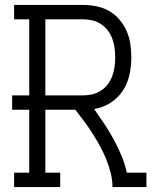

<svg xmlns="http://www.w3.org/2000/svg" viewBox="-20 -755 640 775"><path d="M37 0V-58H98V-312H29V-370H98V-677H37V-735H316Q343 -735 370 -729.5Q397 -724 420.5 -710.5Q444 -697 462 -676Q480 -655 491 -630Q502 -605 506 -578Q510 -551 510 -523Q510 -488 502.5 -453Q495 -418 475.5 -388.5Q456 -359 425 -339.5Q394 -320 360 -315Q381 -285 401 -255Q421 -225 438.5 -193Q456 -161 470 -127.5Q484 -94 492 -58H571V0H434Q434 -29 426.5 -58Q419 -87 408 -114Q397 -141 383 -166.5Q369 -192 353 -217Q337 -242 319.5 -265.5Q302 -289 284 -312H163V-58H223V0ZM163 -370H316Q335 -370 353.5 -374.5Q372 -379 388 -389.5Q404 -400 415.5 -415.5Q427 -431 433.5 -449Q440 -467 442.5 -485.5Q445 -504 445 -523Q445 -542 442.5 -561Q440 -580 433.5 -598Q427 -616 415.5 -631.5Q404 -647 388 -657.5Q372 -668 353.5 -672.5Q335 -677 316 -677H163Z"/></svg>

Font: Iosevka Curly Slab LtEx
Style: Regular
Weight: 300
Width: 7
Monospace: yes
Designer: Belleve Invis
Foundry: Belleve Invis
Version: Version 11.1.0; ttfautohint (v1.8.3)